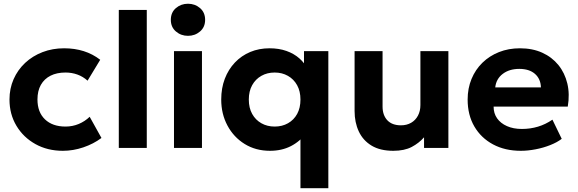

<svg xmlns="http://www.w3.org/2000/svg" viewBox="-20 -772 3018 1002"><path d="M308 15Q228 15 165 -20Q102 -55 65.8 -115.5Q29.5 -176 29.5 -252.5Q29.5 -310 51 -358.8Q72.5 -407.5 111.2 -443.8Q150 -480 202 -500Q254 -520 314.5 -520Q370 -520 417.2 -505Q464.5 -490 503 -460L437 -351Q413 -372.5 383.8 -383Q354.5 -393.5 322 -393.5Q276.5 -393.5 243.8 -377Q211 -360.5 193.2 -329Q175.5 -297.5 175.5 -253Q175.5 -186.5 214.8 -149Q254 -111.5 322 -111.5Q358.5 -111.5 390.8 -125Q423 -138.5 448 -162.5L509.5 -52Q468 -21 415 -3Q362 15 308 15Z M600 0V-720H746V0Z M888 0V-505H1034V0ZM961 -585Q924.5 -585 898 -607.8Q871.5 -630.5 871.5 -668.5Q871.5 -707 898 -729.8Q924.5 -752.5 961 -752.5Q997.5 -752.5 1024 -729.8Q1050.5 -707 1050.5 -668.5Q1050.5 -630.5 1024 -607.8Q997.5 -585 961 -585Z M1548 210V-113.5L1580.5 -80Q1546 -34 1498.2 -9.5Q1450.5 15 1389 15Q1314.5 15 1257 -20.5Q1199.5 -56 1167 -116.8Q1134.5 -177.5 1134.5 -252.5Q1134.5 -312 1153.2 -361Q1172 -410 1206 -445.8Q1240 -481.5 1286 -500.8Q1332 -520 1386.5 -520Q1436 -520 1475.2 -506Q1514.5 -492 1542.5 -467.2Q1570.5 -442.5 1586.5 -410L1566.5 -377V-505H1693.5V210ZM1413.5 -111.5Q1452.5 -111.5 1483 -128.8Q1513.5 -146 1530.8 -177.5Q1548 -209 1548 -252.5Q1548 -296 1530.5 -327.5Q1513 -359 1482.5 -376.2Q1452 -393.5 1413.5 -393.5Q1374.5 -393.5 1344 -376.2Q1313.5 -359 1296 -327.5Q1278.5 -296 1278.5 -252.5Q1278.5 -209 1296 -177.5Q1313.5 -146 1344 -128.8Q1374.5 -111.5 1413.5 -111.5Z M2032.5 15Q1964 15 1919.2 -12Q1874.5 -39 1852.5 -86Q1830.5 -133 1830.5 -192.5V-505H1976.5V-216Q1976.5 -171 2001.2 -144.5Q2026 -118 2072.5 -118Q2102.5 -118 2125.5 -131.2Q2148.5 -144.5 2161.2 -168.5Q2174 -192.5 2174 -224V-505H2320V0H2193V-55.5Q2167 -25.5 2128.8 -5.2Q2090.5 15 2032.5 15Z M2698 15Q2615.5 15 2553 -18.5Q2490.5 -52 2455.5 -112Q2420.5 -172 2420.5 -252.5Q2420.5 -311 2440.8 -360Q2461 -409 2497.8 -444.8Q2534.5 -480.5 2584.2 -500.2Q2634 -520 2693.5 -520Q2759 -520 2809.8 -497Q2860.5 -474 2894 -432.8Q2927.5 -391.5 2940.8 -336Q2954 -280.5 2943 -215.5H2556Q2556 -180.5 2574.2 -154.5Q2592.5 -128.5 2625.8 -113.8Q2659 -99 2703.5 -99Q2747.5 -99 2787.5 -111Q2827.5 -123 2863 -147.5L2911.5 -47.5Q2887.5 -29 2851.5 -14.8Q2815.5 -0.5 2775.2 7.2Q2735 15 2698 15ZM2564.5 -316H2803Q2801.5 -360.5 2771.8 -386.5Q2742 -412.5 2690 -412.5Q2638 -412.5 2603.8 -386.5Q2569.5 -360.5 2564.5 -316Z"/></svg>

Font: Geologica Thin Roman SemiBold
Style: Regular
Weight: 600
Version: Version 1.010;gftools[0.9.28]